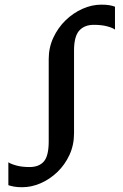

<svg xmlns="http://www.w3.org/2000/svg" viewBox="-20 -772 516 804"><path d="M73 12Q52.5 12 39.2 9.5Q26 7 15 3.5V-92.5Q26 -85 49 -78.8Q72 -72.5 103.5 -72.5Q143.5 -72.5 163.8 -96Q184 -119.5 184 -180V-525Q184 -572.5 203.2 -614Q222.5 -655.5 254.2 -686.5Q286 -717.5 325.2 -735Q364.5 -752.5 404 -752.5Q424.5 -752.5 437.8 -750.2Q451 -748 461.5 -744V-648Q452 -655.5 428.5 -661.8Q405 -668 373 -668Q333 -668 311.5 -643.5Q290 -619 290 -560V-213.5Q290 -164.5 270.8 -123Q251.5 -81.5 219.8 -51.2Q188 -21 149.8 -4.5Q111.5 12 73 12Z"/></svg>

Font: Merriweather 24pt SemiCondensed
Style: Regular
Weight: 400
Width: 4
Designer: Eben Sorkin
Foundry: Eben Sorkin
Version: Version 2.100